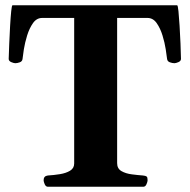

<svg xmlns="http://www.w3.org/2000/svg" viewBox="-20 -713 724 733"><path d="M163.1 0Q154.8 0 150.6 -9.8Q146.5 -19.5 146.5 -24.9Q146.5 -41 162.6 -43Q185.5 -44.4 208.7 -48.1Q231.9 -51.8 247.6 -61.3Q263.2 -70.8 263.2 -88.9V-644.5H141.1Q119.9 -644.5 106.1 -625Q92.3 -605.5 83.7 -577.9Q75.2 -550.3 71.1 -524.9Q67.1 -499.5 66 -487.8Q64.9 -478.5 55.4 -475.1Q45.9 -471.7 38.2 -471.7Q32.9 -471.7 23 -475.8Q13.2 -480 13.2 -488.3Q14 -512.2 15.3 -546.6Q16.7 -581.1 18.6 -614.5Q20.5 -647.9 22.8 -670.4Q25.1 -692.9 27.8 -692.9H656.2Q659 -692.9 661.3 -670.4Q663.6 -647.9 665.6 -614.5Q667.6 -581.1 669.1 -546.6Q670.5 -512.2 670.9 -488.3Q670.9 -480 661.1 -475.8Q651.4 -471.7 646 -471.7Q638.2 -471.7 628.7 -475.1Q619.1 -478.5 617.9 -487.8Q616.7 -499.5 612.7 -524.9Q608.8 -550.3 600.3 -577.9Q591.8 -605.5 578 -625Q564.2 -644.5 543 -644.5H427.2V-90.3Q427.2 -69.3 443.6 -59.8Q460 -50.3 483.2 -47.4Q506.3 -44.4 525.9 -43Q536.1 -42 539.8 -39.1Q543.5 -36.1 543.5 -24.9Q543.5 -19.5 539.3 -9.8Q535.2 0 526.9 0Z"/></svg>

Font: Gelasio
Style: Regular
Weight: 400
Designer: Eben Sorkin
Foundry: Eben Sorkin
Version: Version 1.008